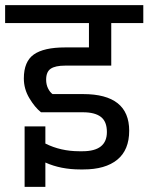

<svg xmlns="http://www.w3.org/2000/svg" viewBox="-30 -667 579 749"><path d="M150 -356Q150 -337 157.5 -322Q165 -307 175 -300H294Q474 -300 474 -157Q474 -82 427.5 -44Q381 -6 295 -6H283Q207 -6 147 -33V62H66V-174H147V-107Q207 -77 279 -77H292Q387 -77 387 -152Q387 -193 363.5 -211Q340 -229 294 -229H130Q106 -248 84.5 -284Q63 -320 63 -361Q63 -427 102 -454.5Q141 -482 224 -482H317V-577H-10V-647H529V-577H404V-411H224Q186 -411 168 -399Q150 -387 150 -356Z"/></svg>

Font: Biryani
Style: Regular
Weight: 400
Designer: Dan Reynolds and Mathieu Réguer
Foundry: Dan Reynolds and Mathieu Réguer
Version: Version 1.004; ttfautohint (v1.1) -l 5 -r 5 -G 72 -x 0 -D la